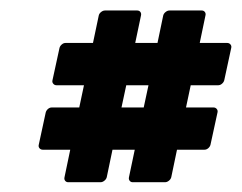

<svg xmlns="http://www.w3.org/2000/svg" viewBox="-20 -519 472 375"><path d="M239.3 -163.1Q235.4 -163.1 233.2 -166Q231 -168.9 231.9 -172.9L243.2 -226.6H199.7L188.5 -172.9Q187.5 -168.9 183.8 -166Q180.2 -163.1 176.3 -163.1H113.3Q109.4 -163.1 107.2 -166Q105 -168.9 106 -172.9L117.2 -226.6H63.5Q59.6 -226.6 57.1 -229.5Q54.7 -232.4 55.7 -236.3L69.3 -299.3Q70.3 -303.2 73.7 -306.2Q77.1 -309.1 81.1 -309.1H134.8L144 -352.5H90.3Q86.4 -352.5 84 -355.5Q81.5 -358.4 82.5 -362.3L96.2 -425.3Q97.2 -429.2 100.6 -432.1Q104 -435.1 107.9 -435.1H161.6L172.9 -488.8Q173.8 -492.7 177.5 -495.6Q181.2 -498.5 185.1 -498.5H248Q252 -498.5 254.2 -495.6Q256.3 -492.7 255.4 -488.8L244.1 -435.1H287.6L298.8 -488.8Q299.8 -492.7 303.5 -495.6Q307.1 -498.5 311 -498.5H374Q377.9 -498.5 380.1 -495.6Q382.3 -492.7 381.3 -488.8L370.1 -435.1H423.8Q427.7 -435.1 430.2 -432.1Q432.6 -429.2 431.6 -425.3L418 -362.3Q417 -358.4 413.6 -355.5Q410.2 -352.5 406.2 -352.5H352.5L343.3 -309.1H397Q400.9 -309.1 403.3 -306.2Q405.8 -303.2 404.8 -299.3L391.1 -236.3Q390.1 -232.4 386.7 -229.5Q383.3 -226.6 379.4 -226.6H325.7L314.5 -172.9Q313.5 -168.9 309.8 -166Q306.2 -163.1 302.2 -163.1ZM226.6 -352.5 217.3 -309.1H260.7L270 -352.5Z"/></svg>

Font: Fibel Nord
Style: Bold Italic
Weight: 700
Designer: Peter Wiegel
Foundry: Peter Wioegel
Version: Version 000.000